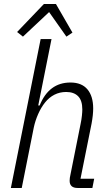

<svg xmlns="http://www.w3.org/2000/svg" viewBox="-20 -934 542 954"><path d="M182 -740H236L170 -410H177Q223 -524 330 -524Q386 -524 414.5 -490Q443 -456 443 -395Q443 -363 435 -320L380 -46H448L439 0H366Q326 0 326 -36Q326 -42 327 -50.5Q328 -59 330 -66L381 -321Q385 -340 387 -359Q389 -378 389 -390Q389 -435 368 -456Q347 -477 309 -477Q277 -477 250.5 -463.5Q224 -450 204 -425Q184 -400 169.5 -367Q155 -334 148 -301L88 0H34ZM258 -914 340 -772 310 -752 224 -874 94 -752 65 -775 198 -914Z"/></svg>

Font: IBM Plex Sans Condensed Light
Style: Italic
Weight: 300
Width: 3
Italic angle: -11°
Designer: Mike Abbink, Paul van der Laan, Pieter van Rosmalen
Foundry: Bold Monday
Version: Version 1.3